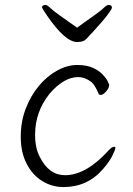

<svg xmlns="http://www.w3.org/2000/svg" viewBox="-20 -744 540 777"><path d="M237 13Q190 13 150.5 -11.5Q111 -36 87.5 -82Q64 -128 64 -190Q64 -252 84 -304Q104 -356 136.5 -395.5Q169 -435 210.5 -458Q252 -481 291.5 -481Q331 -481 356 -469.5Q381 -458 395.5 -442.5Q410 -427 415.5 -415.5Q421 -404 422 -401Q422 -388 409.5 -374Q397 -360 389 -360Q381 -360 380 -363Q363 -402 350 -412Q324 -432 296 -432Q238 -432 180 -364Q122 -291 122 -199Q122 -145 141 -109Q178 -35 243 -35Q329 -35 421 -137Q433 -150 442 -150Q447 -150 447 -146Q447 -139 435 -114.5Q423 -90 397 -60Q334 13 237 13ZM171 -680Q152 -708 150 -713Q150 -724 164 -724Q171 -724 184.5 -711Q198 -698 229 -676.5Q260 -655 292 -632Q323 -655 354 -676.5Q385 -698 398.5 -711Q412 -724 419 -724Q433 -724 433 -713Q433 -708 416.5 -685.5Q400 -663 357 -616Q339 -597 328.5 -585.5Q318 -574 292 -574Q244 -574 171 -680Z"/></svg>

Font: Moon Stars Kai HW Light
Style: Regular
Weight: 300
Designer: GuiWonder
Version: Version 1.101